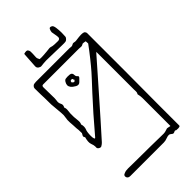

<svg xmlns="http://www.w3.org/2000/svg" viewBox="-242 -660 934 934"><g transform="rotate(-45 225.5 -193.0)"><path d="M396 201 382 200Q380 195 371.5 199.5Q363 204 358 200Q354 197 350 194Q346 191 341 191Q337 191 332.5 192Q328 193 323 195Q310 200 299 200H68Q52 200 49 187.5Q46 175 59 171Q65 168 72.5 167Q80 166 87 166Q93 166 117.5 166.5Q142 167 174.5 167Q207 167 239.5 167.5Q272 168 296.5 168.5Q321 169 327 169Q331 169 334.5 168.5Q338 168 342 167Q353 163 356.5 162.5Q360 162 363.5 163Q367 164 378 166Q378 164 378 145Q378 126 378 99Q378 72 378 44.5Q378 17 378 -2.5Q378 -22 378 -25Q378 -33 377 -41Q376 -49 374 -56Q379 -64 378.5 -71.5Q378 -79 378 -86V-344Q377 -344 358.5 -322.5Q340 -301 308.5 -265.5Q277 -230 239 -186.5Q201 -143 161 -98Q121 -53 86 -14Q82 -10 79.5 -8Q77 -6 72 -3Q66 2 56.5 -3.5Q47 -9 49 -19V-23Q49 -31 43.5 -46Q38 -61 46 -89Q40 -96 42.5 -102Q45 -108 49 -114Q49 -130 48.5 -136.5Q48 -143 47 -149.5Q46 -156 46 -171Q46 -176 44.5 -192Q43 -208 47 -229Q49 -235 47.5 -255.5Q46 -276 44 -295.5Q42 -315 42 -318Q42 -344 41.5 -360Q41 -376 40.5 -391.5Q40 -407 40 -430Q40 -437 45.5 -442.5Q51 -448 57 -448Q63 -449 68.5 -449Q74 -449 80 -449H297Q303 -449 309 -448Q315 -447 319 -450Q326 -455 332.5 -453.5Q339 -452 345 -452Q360 -454 369 -455Q378 -456 384 -456Q403 -456 407 -450Q411 -444 411 -441V-322Q411 -311 411 -273Q411 -235 411 -181.5Q411 -128 410.5 -69Q410 -10 410 44.5Q410 99 410 139Q410 179 410 194Q410 199 403.5 200Q397 201 396 201ZM80 -54Q117 -98 155 -141Q193 -184 223.5 -217Q254 -250 268 -265Q274 -271 292 -291.5Q310 -312 333.5 -341.5Q357 -371 379 -401L378 -417Q376 -417 367.5 -419Q359 -421 355 -417Q348 -413 343 -414Q338 -415 328 -415H83Q74 -415 74 -404Q74 -367 75 -345.5Q76 -324 74 -313Q71 -299 77.5 -287.5Q84 -276 76 -263Q81 -252 78.5 -238Q76 -224 77 -197Q78 -187 79.5 -171Q81 -155 76 -147Q82 -128 75 -111Q73 -108 71.5 -97Q70 -86 70 -73.5Q70 -61 72.5 -54.5Q75 -48 80 -54ZM215 -298Q205 -288 190.5 -296Q176 -304 169 -313Q163 -321 163 -329Q163 -337 168.5 -346.5Q174 -356 181 -357Q192 -359 207.5 -357.5Q223 -356 223 -341Q223 -330 230 -325Q237 -320 229 -312ZM202 -318 206 -322Q208 -324 206 -325Q204 -326 204 -330Q204 -334 200 -334.5Q196 -335 193 -334Q188 -332 188 -326Q188 -323 190 -322Q192 -320 195.5 -317.5Q199 -315 202 -318ZM141 -484Q134 -483 125.5 -489Q117 -495 118 -506L123 -585Q143 -591 148 -584Q153 -577 153 -571Q153 -568 153 -556.5Q153 -545 152 -537Q151 -531 153 -525Q155 -519 158 -514Q170 -513 183.5 -514Q197 -515 209 -516Q217 -517 226 -518Q235 -519 239 -517Q247 -514 261 -513.5Q275 -513 283 -513Q302 -513 297 -536L292 -565Q292 -572 296.5 -582Q301 -592 313 -585Q320 -582 322.5 -564.5Q325 -547 325 -529Q325 -511 324 -503Q324 -498 317.5 -491.5Q311 -485 306 -485Q300 -484 281.5 -484.5Q263 -485 241 -485.5Q219 -486 200.5 -486.5Q182 -487 176 -487Q168 -487 158.5 -486Q149 -485 141 -484Z"/></g></svg>

Font: Sankofa Display
Style: Regular
Weight: 400
Designer: Batsirai Madzonga
Foundry: Batsirai Madzonga
Version: Version 1.000; ttfautohint (v1.8.4.7-5d5b)